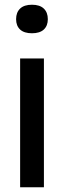

<svg xmlns="http://www.w3.org/2000/svg" viewBox="-20 -791 270 811"><path d="M65 0V-544H165.5V0ZM115 -650.5Q82 -650.5 65 -666.2Q48 -682 48 -710Q48 -738.5 65 -754.8Q82 -771 115 -771Q148 -771 165 -754.8Q182 -738.5 182 -710Q182 -682 165 -666.2Q148 -650.5 115 -650.5Z"/></svg>

Font: Encode Sans SemiCondensed SemiCondensed Medium
Style: Regular
Weight: 500
Width: 4
Designer: Multiple Designers
Foundry: Impallari Type
Version: Version 3.000; ttfautohint (v1.8.3) -l 8 -r 50 -G 200 -x 14 